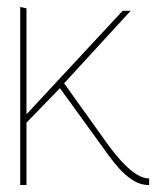

<svg xmlns="http://www.w3.org/2000/svg" viewBox="-20 -531 469 551"><path d="M292 -113 164 -292 355 -500H332L56 -203V-507L38 -511V0H56V-179L152 -278L291 -86Q304 -68 321.5 -48Q339 -28 361 -14Q383 0 407 0H408V-19H407Q392 -19 374 -29.5Q356 -40 335.5 -61Q315 -82 292 -113Z"/></svg>

Font: Advent Pro Thin
Style: Regular
Weight: 250
Version: Version 3.000